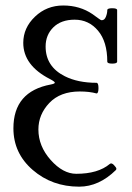

<svg xmlns="http://www.w3.org/2000/svg" viewBox="-20 -682 489 713"><path d="M412.1 -55.7Q412.1 -52.7 410.6 -50.8Q347.7 11.2 273.9 11.2Q173.3 11.2 101.6 -50.8Q29.8 -112.8 29.8 -205.6Q29.8 -342.3 168.5 -368.2Q183.6 -371.1 183.6 -375Q183.6 -378.9 166 -388.2Q66.4 -439 66.4 -522.9Q66.4 -578.6 109.9 -620.1Q153.3 -661.6 214.8 -661.6Q276.4 -661.6 323.7 -629.4Q333 -623 343.5 -615Q354 -606.9 357.9 -606.9Q368.2 -606.9 373.3 -619.9Q378.4 -632.8 378.4 -644.5Q378.4 -651.4 396.7 -651.4Q415 -651.4 415 -644.5V-453.1Q415 -445.8 396.7 -445.8Q378.4 -445.8 378.4 -453.1Q378.4 -527.3 344 -568.1Q309.6 -608.9 257.3 -608.9Q207 -608.9 178.2 -580.6Q149.4 -552.2 149.4 -509.3Q149.4 -434.6 220.7 -398.9Q269 -374.5 338.4 -374.5Q345.7 -374.5 345.7 -354.7Q345.7 -335 338.4 -335Q312 -342.3 276.4 -342.3Q203.6 -342.3 163.1 -299.6Q122.6 -256.8 122.6 -201.2Q122.6 -139.2 168.2 -87.9Q213.9 -36.6 263.2 -36.6Q344.2 -36.6 387.7 -73.2Q394 -78.6 403.1 -69.1Q412.1 -59.6 412.1 -55.7Z"/></svg>

Font: Junicode
Style: Regular
Weight: 400
Designer: Peter S. Baker
Foundry: Briery Creek Software
Version: Version 0.7.2